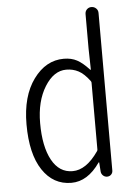

<svg xmlns="http://www.w3.org/2000/svg" viewBox="-55 -808 609 863"><g transform="rotate(-5 250.0 -376.5)"><path d="M232.4 13.7Q150.4 13.7 102.1 -59.1Q53.7 -131.8 53.7 -265.6Q53.7 -392.6 109.4 -468.8Q165 -544.9 246.1 -544.9Q280.3 -544.9 305.7 -531.2Q331.1 -517.6 360.4 -485.4Q360.4 -484.4 361.8 -484.9Q363.3 -485.4 363.3 -486.3L361.3 -580.1V-736.3Q361.3 -749 369.6 -757.3Q377.9 -765.6 390.1 -765.6Q402.3 -765.6 411.1 -757.3Q419.9 -749 419.9 -736.3V-25.4Q419.9 -14.6 412.6 -7.3Q405.3 0 394.5 0Q383.8 0 376 -7.3Q368.2 -14.6 367.2 -25.4L364.3 -66.4Q364.3 -67.4 363.3 -67.4Q362.3 -67.4 361.3 -66.4Q305.7 13.7 232.4 13.7ZM242.2 -38.1Q303.7 -38.1 358.4 -117.2Q361.3 -121.1 361.3 -125V-426.8Q361.3 -430.7 358.4 -434.6Q333 -468.8 308.1 -481.9Q283.2 -495.1 252.9 -495.1Q196.3 -495.1 155.8 -429.7Q115.2 -364.3 115.2 -265.6Q115.2 -160.2 148.4 -99.1Q181.6 -38.1 242.2 -38.1Z"/></g></svg>

Font: Gen Jyuu Gothic L Monospace Light
Style: Regular
Weight: 300
Designer: [Source Han Sans]
Ryoko NISHIZUKA  (kana & ideographs); Paul D. Hunt (Latin, Greek & Cyrillic); Wenlong ZHANG  (bopomofo
Version: Version 1.002.20150607